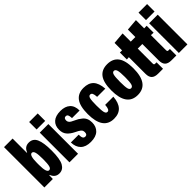

<svg xmlns="http://www.w3.org/2000/svg" viewBox="99 -1587 2454 2454"><g transform="rotate(-45 1326.0 -359.5)"><path d="M297 10Q223 10 194 -66H188L186 0H33V-729H188V-472H194Q222 -547 297 -547Q372 -547 402.5 -478Q433 -409 433 -269Q433 -114 398 -52Q363 10 297 10ZM232 -112Q259 -112 268.5 -148.5Q278 -185 278 -269Q278 -355 267.5 -391Q257 -427 232 -427Q188 -427 188 -288V-249Q188 -112 232 -112Z M487 -594V-729H642V-594ZM487 0V-537H642V0Z M866 10Q775 10 728 -36.5Q681 -83 679 -167H820Q820 -124 830.5 -106.5Q841 -89 864 -89Q899 -89 899 -133Q899 -150 894 -162.5Q889 -175 874.5 -186Q860 -197 849.5 -202.5Q839 -208 813 -221Q753 -250 720 -288.5Q687 -327 687 -389Q687 -464 733.5 -505.5Q780 -547 869 -547Q953 -547 1000 -504Q1047 -461 1047 -377H910Q908 -419 899 -435Q890 -451 868 -451Q835 -451 835 -406Q835 -388 846.5 -374Q858 -360 872 -352.5Q886 -345 915 -331Q943 -318 957.5 -309.5Q972 -301 999 -279.5Q1026 -258 1039.5 -227Q1053 -196 1053 -156Q1053 -79 1005.5 -34.5Q958 10 866 10Z M1286 10Q1088 10 1088 -271Q1088 -414 1138 -480.5Q1188 -547 1286 -547Q1375 -547 1422 -498Q1469 -449 1477 -342H1329Q1326 -388 1316.5 -407Q1307 -426 1286 -426Q1262 -426 1253 -393Q1244 -360 1244 -269Q1244 -180 1253 -146Q1262 -112 1286 -112Q1306 -112 1316 -132Q1326 -152 1329 -197H1477Q1462 10 1286 10Z M1714 10Q1515 10 1515 -271Q1515 -414 1565 -480.5Q1615 -547 1714 -547Q1814 -547 1864.5 -481Q1915 -415 1915 -271Q1915 10 1714 10ZM1714 -112Q1740 -112 1750 -146Q1760 -180 1760 -269Q1760 -360 1749.5 -393Q1739 -426 1714 -426Q1690 -426 1680.5 -393Q1671 -360 1671 -269Q1671 -180 1680 -146Q1689 -112 1714 -112Z M2090 0Q2030 0 2002 -27.5Q1974 -55 1974 -113V-414L1935 -411V-537L1974 -536V-672L2132 -685V-537H2215V-672L2373 -685V-536L2419 -537V-411L2373 -414V-145Q2373 -128 2377.5 -122.5Q2382 -117 2395 -117H2419V0H2331Q2271 0 2243 -27.5Q2215 -55 2215 -113V-411H2132V-145Q2132 -128 2136.5 -122.5Q2141 -117 2154 -117H2178V0Z M2464 -594V-729H2619V-594ZM2464 0V-537H2619V0Z"/></g></svg>

Font: Mona Sans Condensed ExtraBold
Style: Regular
Weight: 800
Width: 3
Designer: Deni Anggara
Foundry: GitHub
Version: Version 1.001;gftools[0.9.33]